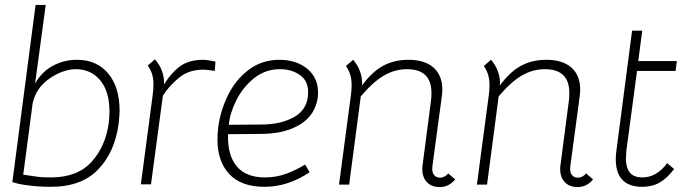

<svg xmlns="http://www.w3.org/2000/svg" viewBox="-20 -747 2813 777"><path d="M92 3Q54 -2 30 -10L124 -727H165L122 -409Q150 -458 195 -481.5Q240 -505 291 -505Q372 -505 418 -449.5Q464 -394 464 -299Q464 -282 460 -246Q445 -132 377.5 -61.5Q310 9 186 9Q136 9 92 3ZM420 -249Q423 -275 423 -296Q423 -377 385.5 -422Q348 -467 287 -467Q261 -467 233.5 -457Q206 -447 183 -431Q125 -392 112 -328L74 -40L130 -32Q148 -29 186 -29Q293 -29 350 -91.5Q407 -154 420 -249Z M852 -498 849 -460Q821 -465 802 -465Q747 -465 709 -436Q692 -423 672.5 -402.5Q653 -382 639 -359L591 -1H550L598 -363Q601 -387 601 -405Q601 -430 595.5 -447Q590 -464 578 -482L607 -507Q626 -486 635.5 -459.5Q645 -433 644 -405Q660 -432 680 -453Q700 -474 718 -485Q753 -505 802 -505Q816 -505 852 -498Z M860 -182Q860 -206 863 -231Q872 -300 903 -362.5Q934 -425 987 -465Q1040 -505 1111 -505Q1179 -505 1223 -469Q1267 -433 1267 -373Q1267 -360 1266 -353Q1256 -281 1194 -243Q1132 -205 1033 -205L903 -204Q900 -120 937.5 -74.5Q975 -29 1052 -29Q1096 -29 1134.5 -42.5Q1173 -56 1215 -81L1233 -50Q1145 9 1051 9Q956 9 908 -42.5Q860 -94 860 -182ZM1227 -374Q1227 -420 1193.5 -443.5Q1160 -467 1113 -467Q1053 -467 1007.5 -430Q962 -393 936 -340.5Q910 -288 906 -242L1036 -243Q1119 -243 1173 -275Q1227 -307 1227 -374Z M1822 -21Q1797 10 1759 10Q1727 10 1708 -9.5Q1689 -29 1689 -63Q1689 -73 1690 -78L1724 -338Q1726 -350 1726 -371Q1726 -467 1627 -467Q1578 -467 1534 -441.5Q1490 -416 1440 -357L1393 0H1352L1400 -361Q1403 -384 1403 -401Q1403 -426 1397.5 -444Q1392 -462 1380 -480L1409 -505Q1428 -484 1437.5 -456.5Q1447 -429 1445 -401Q1485 -456 1530 -480.5Q1575 -505 1633 -505Q1699 -505 1734.5 -473.5Q1770 -442 1770 -384Q1770 -375 1768 -357L1730 -75Q1727 -51 1736 -39.5Q1745 -28 1761 -28Q1779 -28 1794 -45Z M2380 -21Q2355 10 2317 10Q2285 10 2266 -9.5Q2247 -29 2247 -63Q2247 -73 2248 -78L2282 -338Q2284 -350 2284 -371Q2284 -467 2185 -467Q2136 -467 2092 -441.5Q2048 -416 1998 -357L1951 0H1910L1958 -361Q1961 -384 1961 -401Q1961 -426 1955.5 -444Q1950 -462 1938 -480L1967 -505Q1986 -484 1995.5 -456.5Q2005 -429 2003 -401Q2043 -456 2088 -480.5Q2133 -505 2191 -505Q2257 -505 2292.5 -473.5Q2328 -442 2328 -384Q2328 -375 2326 -357L2288 -75Q2285 -51 2294 -39.5Q2303 -28 2319 -28Q2337 -28 2352 -45Z M2472 -103Q2472 -122 2475 -141L2538 -623H2579L2563 -500H2719L2714 -460H2558L2515 -139Q2513 -115 2513 -106Q2513 -69 2528.5 -49Q2544 -29 2580 -29Q2609 -29 2634.5 -44Q2660 -59 2680 -87L2708 -63Q2680 -26 2650 -8.5Q2620 9 2579 9Q2472 9 2472 -103Z"/></svg>

Font: Bellota Light
Style: Italic
Weight: 300
Italic angle: -7.5°
Designer: Kemie Guaida
Foundry: Kemie Guaida
Version: Version 4.001